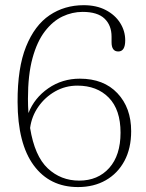

<svg xmlns="http://www.w3.org/2000/svg" viewBox="-20 -730 579 759"><path d="M311 -709.5Q361.5 -709.5 398.2 -690.2Q435 -671 455 -639.2Q475 -607.5 475 -570.5Q475 -526.5 447.5 -526.5Q421 -526.5 421 -563V-585Q421 -630 393.2 -656.5Q365.5 -683 306.5 -683Q265.5 -683 227 -664.8Q188.5 -646.5 157.5 -606.2Q126.5 -566 108.5 -500.2Q90.5 -434.5 90.5 -339.5Q90.5 -310 92.5 -283Q116 -343 171 -381Q226 -419 295.5 -419Q390 -419 444.2 -361.5Q498.5 -304 498.5 -211.5Q498.5 -143.5 472 -94Q445.5 -44.5 398.2 -17.5Q351 9.5 288.5 9.5Q176.5 9.5 113.2 -76.5Q50 -162.5 49.5 -327Q49 -461.5 83 -545.8Q117 -630 176 -669.8Q235 -709.5 311 -709.5ZM286 -391.5Q238.5 -391.5 198.2 -368.8Q158 -346 131.5 -308Q105 -270 99 -224Q117 -113 168.8 -64.5Q220.5 -16 293 -16Q367 -16 411.8 -66Q456.5 -116 456.5 -205.5Q456.5 -296.5 410 -344Q363.5 -391.5 286 -391.5Z"/></svg>

Font: Fraunces 9pt S050 Thin
Style: Regular
Weight: 100
Version: Version 1.000; ttfautohint (v1.8.3)